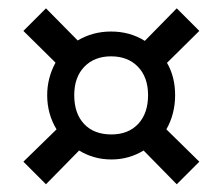

<svg xmlns="http://www.w3.org/2000/svg" viewBox="-20 -514 546 472"><path d="M336 -413.5 414.5 -493.5 470 -438 390.5 -359.5Q410.5 -325.5 410.5 -280Q410.5 -234 389 -196L470 -116.5L414.5 -61L333 -144Q316 -133.5 296.2 -127.8Q276.5 -122 254 -122Q231 -122 211.2 -127.8Q191.5 -133.5 174.5 -144L93 -61L37.5 -116.5L119 -196Q96 -234 96 -280Q96 -322.5 116.5 -360L37.5 -438L93 -493.5L171 -414.5Q208 -436.5 253 -436.5Q299.5 -436.5 336 -413.5ZM162.5 -280Q162.5 -235 186.8 -209.2Q211 -183.5 254 -183.5Q295.5 -183.5 319.8 -209.5Q344 -235.5 344 -280Q344 -324 319.2 -349.8Q294.5 -375.5 253 -375.5Q212 -375.5 187.2 -349.8Q162.5 -324 162.5 -280Z"/></svg>

Font: Overused Grotesk
Style: Regular
Weight: 450
Version: Version 0.004